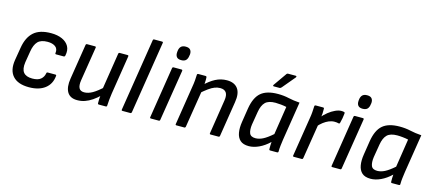

<svg xmlns="http://www.w3.org/2000/svg" viewBox="-53 -1192 3832 1698"><g transform="rotate(15 1863.0 -342.5)"><path d="M238 12Q136 12 89.5 -40.5Q43 -93 58 -188L78 -308Q94 -404 148 -452.5Q202 -501 306 -501Q365 -501 407.5 -482Q450 -463 469.5 -428Q489 -393 478 -342Q475 -331 465 -331H396Q386 -331 388 -342Q393 -381 367 -400Q341 -419 296 -419Q235 -419 206.5 -389Q178 -359 168 -296L151 -193Q142 -130 166 -100Q190 -70 247 -70Q298 -70 323.5 -91Q349 -112 355 -146Q356 -157 367 -157H436Q447 -157 445 -146Q438 -71 383.5 -29.5Q329 12 238 12Z M680 12Q615 12 588.5 -32.5Q562 -77 575 -158L626 -479Q628 -489 638 -489H709Q721 -489 719 -479L669 -166Q662 -119 674.5 -95Q687 -71 722 -71Q758 -71 797.5 -93.5Q837 -116 894 -169L881 -87Q848 -55 815.5 -33Q783 -11 750 0.5Q717 12 680 12ZM877 0Q866 0 866 -10Q866 -29 866.5 -49Q867 -69 870 -90L871 -134L925 -479Q927 -489 937 -489H1008Q1019 -489 1017 -478L961 -123Q957 -95 954 -66.5Q951 -38 950 -10Q950 0 938 0Z M1093 0Q1082 0 1084 -10L1189 -673Q1191 -683 1200 -683H1272Q1283 -683 1281 -673L1176 -10Q1175 -6 1172.5 -3Q1170 0 1165 0Z M1353 0Q1342 0 1344 -10L1418 -479Q1420 -489 1430 -489H1501Q1512 -489 1511 -479L1436 -10Q1434 0 1425 0ZM1477 -568Q1448 -568 1435.5 -583.5Q1423 -599 1425 -626L1426 -637Q1429 -665 1443.5 -679.5Q1458 -694 1487 -694Q1517 -694 1529.5 -678.5Q1542 -663 1540 -637L1538 -626Q1535 -598 1521 -583Q1507 -568 1477 -568Z M1899 0Q1889 0 1891 -10L1940 -324Q1955 -419 1876 -419Q1851 -419 1826 -409.5Q1801 -400 1771.5 -378.5Q1742 -357 1702 -322L1714 -401Q1763 -450 1812 -475.5Q1861 -501 1916 -501Q1985 -501 2016.5 -458Q2048 -415 2034 -332L1983 -10Q1981 0 1972 0ZM1587 0Q1576 0 1578 -10L1634 -366Q1639 -393 1642 -426Q1645 -459 1645 -478Q1645 -489 1658 -489H1722Q1732 -489 1733 -479Q1734 -470 1733.5 -453.5Q1733 -437 1732 -419.5Q1731 -402 1729 -388L1727 -366L1670 -10Q1669 -6 1666.5 -3Q1664 0 1659 0Z M2251 12Q2199 12 2172 -12.5Q2145 -37 2137.5 -80.5Q2130 -124 2139 -180L2159 -308Q2176 -412 2228.5 -456.5Q2281 -501 2383 -501Q2437 -501 2482.5 -490.5Q2528 -480 2586 -476L2530 -123Q2526 -95 2522.5 -66.5Q2519 -38 2519 -10Q2519 0 2507 0H2445Q2435 0 2435 -10Q2434 -26 2435 -43Q2436 -60 2437 -76Q2392 -33 2343.5 -10.5Q2295 12 2251 12ZM2290 -71Q2323 -71 2358.5 -89Q2394 -107 2443 -150L2483 -409Q2461 -414 2432.5 -417Q2404 -420 2382 -420Q2318 -420 2289 -391Q2260 -362 2250 -301L2230 -181Q2223 -131 2234.5 -101Q2246 -71 2290 -71ZM2329 -556Q2324 -556 2322 -559.5Q2320 -563 2324 -569L2406 -686Q2412 -697 2423 -697H2492Q2498 -697 2499.5 -693Q2501 -689 2497 -683L2399 -566Q2390 -556 2382 -556Z M2662 0Q2651 0 2653 -10L2710 -369Q2715 -397 2717 -424Q2719 -451 2720 -478Q2720 -489 2733 -489H2798Q2808 -489 2808 -480Q2809 -461 2807.5 -437Q2806 -413 2803 -396L2798 -341L2745 -10Q2744 -6 2741.5 -3Q2739 0 2734 0ZM2781 -307 2792 -395Q2818 -426 2847.5 -449.5Q2877 -473 2907.5 -487Q2938 -501 2962 -501Q2981 -501 2988 -498Q2993 -497 2994.5 -493.5Q2996 -490 2995 -485Q2993 -464 2989 -441Q2985 -418 2979 -397Q2976 -385 2965 -389Q2958 -391 2949 -392Q2940 -393 2929 -393Q2904 -393 2878.5 -382.5Q2853 -372 2828.5 -353Q2804 -334 2781 -307Z M3014 0Q3003 0 3005 -10L3079 -479Q3081 -489 3091 -489H3162Q3173 -489 3172 -479L3097 -10Q3095 0 3086 0ZM3138 -568Q3109 -568 3096.5 -583.5Q3084 -599 3086 -626L3087 -637Q3090 -665 3104.5 -679.5Q3119 -694 3148 -694Q3178 -694 3190.5 -678.5Q3203 -663 3201 -637L3199 -626Q3196 -598 3182 -583Q3168 -568 3138 -568Z M3366 12Q3314 12 3287 -12.5Q3260 -37 3252.5 -80.5Q3245 -124 3254 -180L3274 -308Q3291 -412 3343.5 -456.5Q3396 -501 3498 -501Q3552 -501 3597.5 -490.5Q3643 -480 3701 -476L3645 -123Q3641 -95 3637.5 -66.5Q3634 -38 3634 -10Q3634 0 3622 0H3560Q3550 0 3550 -10Q3549 -26 3550 -43Q3551 -60 3552 -76Q3507 -33 3458.5 -10.5Q3410 12 3366 12ZM3405 -71Q3438 -71 3473.5 -89Q3509 -107 3558 -150L3598 -409Q3576 -414 3547.5 -417Q3519 -420 3497 -420Q3433 -420 3404 -391Q3375 -362 3365 -301L3345 -181Q3338 -131 3349.5 -101Q3361 -71 3405 -71Z"/></g></svg>

Font: Sofia Sans Medium
Style: Italic
Weight: 500
Italic angle: -9°
Version: Version 4.101